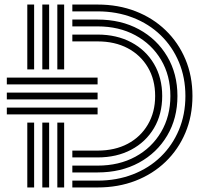

<svg xmlns="http://www.w3.org/2000/svg" viewBox="-20 -824 896 844"><path d="M298 0V-30H409Q493 -30 564 -57.5Q635 -85 686.5 -135Q738 -185 766.5 -253Q795 -321 795 -402Q795 -483 766.5 -551Q738 -619 686.5 -669Q635 -719 564 -746.5Q493 -774 409 -774H298V-804H409Q500 -804 576 -774.5Q652 -745 708 -691Q764 -637 795 -563.5Q826 -490 826 -402Q826 -314 795 -240.5Q764 -167 708 -113Q652 -59 576 -29.5Q500 0 409 0ZM100 -519V-804H130V-519ZM166 -519V-804H196V-519ZM232 -519V-804H262V-519ZM298 -66V-96H409Q503 -96 575 -135Q647 -174 688 -243.5Q729 -313 729 -402Q729 -492 688 -561Q647 -630 575 -669Q503 -708 409 -708H298V-738H409Q512 -738 591 -695Q670 -652 715 -576Q760 -500 760 -402Q760 -304 715 -228Q670 -152 591 -109Q512 -66 409 -66ZM298 -132V-162H409Q485 -162 541.5 -192Q598 -222 630 -276.5Q662 -331 662 -402Q662 -474 630 -528Q598 -582 541.5 -612Q485 -642 409 -642H298V-672H409Q493 -672 557 -638Q621 -604 657 -543Q693 -482 693 -402Q693 -322 657 -261Q621 -200 557 -166Q493 -132 409 -132ZM10 -453V-483H409V-453ZM10 -387V-417H409V-387ZM10 -321V-351H409V-321ZM100 0V-285H130V0ZM166 0V-285H196V0ZM232 0V-285H262V0Z"/></svg>

Font: Zen Tokyo Zoo
Style: Regular
Weight: 400
Designer: Yoshimichi Ohira
Foundry: A-1 Corp ZenFonts
Version: Version 1.002; ttfautohint (v1.8.3)